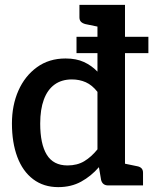

<svg xmlns="http://www.w3.org/2000/svg" viewBox="-20 -761 629 788"><path d="M219 7Q159 7 116 -25.5Q73 -58 51 -117Q29 -176 29 -254Q29 -329 55.5 -389Q82 -449 131.5 -485Q181 -521 249 -521Q293 -521 324.5 -506.5Q356 -492 380 -467V-741H493V0H424Q401 0 395 -22L386 -75Q354 -38 313 -15.5Q272 7 219 7ZM257 -82Q297 -82 326 -99.5Q355 -117 380 -148V-384Q358 -412 332 -423.5Q306 -435 275 -435Q233 -435 204 -414Q175 -393 160 -352.5Q145 -312 145 -254Q145 -170 172 -126Q199 -82 257 -82ZM406 -741 394 -649 331 -662Q319 -665 312.5 -671.5Q306 -678 306 -690V-741ZM467 0 479 -92 542 -79Q554 -77 560.5 -70.5Q567 -64 567 -52V0ZM294 -543V-610H589V-543Z"/></svg>

Font: Aleo SemiBold
Style: Regular
Weight: 600
Designer: Alessio Laiso
Foundry: Alessio Laiso
Version: Version 2.001;gftools[0.9.29]